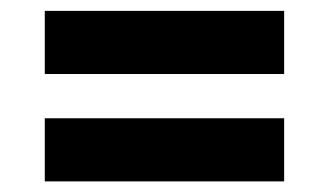

<svg xmlns="http://www.w3.org/2000/svg" viewBox="-20 -430 608 358"><path d="M509.8 -292H63.5V-409.7H509.8ZM509.8 -91.8H63.5V-209.5H509.8Z"/></svg>

Font: Vazirmatn RD UI Black
Style: Regular
Weight: 900
Designer: Saber Rastikerdar
Foundry: Saber Rastikerdar
Version: Version 33.003